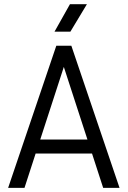

<svg xmlns="http://www.w3.org/2000/svg" viewBox="-20 -914 621 934"><path d="M253.9 -691.4H327.1L561.5 0H481.9L427.7 -167H153.3L99.1 0H19.5ZM405.3 -235.4 290.5 -588.4 175.8 -235.4ZM402.8 -893.6 322.3 -759.8H245.1L320.3 -893.6Z"/></svg>

Font: Gidole
Style: Regular
Weight: 400
Version: Version 2.100; ttfautohint (v1.8.4.7-5d5b)